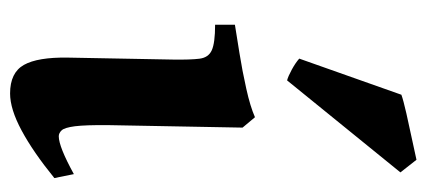

<svg xmlns="http://www.w3.org/2000/svg" viewBox="-252 -576 842 379"><g transform="rotate(90 169.5 -387.0)"><path d="M332 -72.8Q280.3 -30.8 238 -8.1Q195.8 14.6 165 14.6Q124 14.6 108.6 -12.7Q93.3 -40 94.2 -99.1L98.1 -307.1Q98.6 -341.3 96.4 -359.1Q94.2 -377 79.8 -383.5Q65.4 -390.1 29.3 -390.1V-429.2Q50.3 -432.6 85.4 -438.2Q120.6 -443.8 155.8 -451.7Q190.9 -459.5 211.9 -468.8L232.4 -444.3L227.5 -179.2Q227.1 -134.3 229.7 -113.5Q232.4 -92.8 237.8 -87.2Q243.2 -81.5 249.5 -81.5Q270 -81.5 324.2 -111.3ZM139.2 -532.2Q131.3 -534.2 117.9 -541.5Q104.5 -548.8 96.2 -556.2L167.5 -757.8Q178.2 -761.7 204.1 -767.6Q230 -773.4 256.8 -779.1Q283.7 -784.7 295.9 -787.6L320.8 -755.9Z"/></g></svg>

Font: Gentium Book Plus
Style: Bold
Weight: 700
Designer: Victor Gaultney, Annie Olsen, Iska Routamaa, Becca Hirsbrunner
Foundry: SIL International
Version: Version 6.101